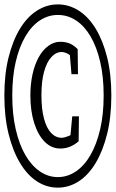

<svg xmlns="http://www.w3.org/2000/svg" viewBox="-21 -860 530 880"><path d="M244.1 0Q192.4 0 148.2 -28.8Q104 -57.6 70.8 -113Q37.6 -168.5 18.3 -246.3Q-1 -324.2 -1 -422.4Q-1 -520 18.3 -597.2Q37.6 -674.3 70.8 -728.8Q104 -783.2 148.7 -811.5Q193.4 -839.8 244.1 -839.8Q294.9 -839.8 339.6 -811.5Q384.3 -783.2 417.5 -728.8Q450.7 -674.3 470 -597.2Q489.3 -520 489.3 -422.4Q489.3 -324.2 470 -246.3Q450.7 -168.5 417.5 -113Q384.3 -57.6 339.6 -28.8Q294.9 0 244.1 0ZM244.1 -48.3Q288.1 -48.3 326.7 -74.2Q365.2 -100.1 393.6 -149.2Q421.9 -198.2 438 -267.1Q454.1 -335.9 454.1 -422.4Q454.1 -508.8 438 -577.4Q421.9 -646 393.6 -693.8Q365.2 -741.7 327.1 -766.6Q289.1 -791.5 244.1 -791.5Q200.2 -791.5 162.1 -766.6Q124 -741.7 95.7 -693.8Q67.4 -646 51.3 -577.6Q35.2 -509.3 35.2 -422.4Q35.2 -335.9 51.3 -266.4Q67.4 -196.8 95.7 -148.4Q124 -100.1 162.1 -74.2Q200.2 -48.3 244.1 -48.3ZM255.9 -179.2Q214.8 -179.2 184.1 -210Q153.3 -240.7 135.7 -296.1Q118.2 -351.6 118.2 -422.4Q118.2 -475.1 128.2 -520Q138.2 -564.9 156.5 -597.9Q174.8 -630.9 200.4 -649.7Q226.1 -668.5 254.9 -668.5Q277.3 -668.5 296.1 -661.6Q314.9 -654.8 335 -634.8L336.4 -520H306.6L296.9 -635.7L327.6 -577.6Q310.1 -601.6 293 -611.6Q275.9 -621.6 261.7 -621.6Q235.8 -621.6 214.6 -598.6Q193.4 -575.7 181.2 -532Q168.9 -488.3 168.9 -423.3Q168.9 -359.9 180.7 -316.2Q192.4 -272.5 213.4 -250.5Q234.4 -228.5 261.7 -228.5Q273.4 -228.5 294.2 -236.8Q314.9 -245.1 331.1 -269L299.3 -210.9L310.1 -326.7H340.8L339.4 -212.4Q320.3 -195.8 299.3 -187.5Q278.3 -179.2 255.9 -179.2Z"/></svg>

Font: Scarab Serif
Style: Condensed
Weight: 400
Designer: John Roberts
Foundry: Scarab
Version: 1.0